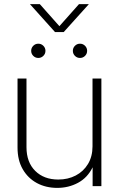

<svg xmlns="http://www.w3.org/2000/svg" viewBox="-20 -892 570 920"><path d="M254.4 8.3Q199.7 8.3 156.7 -14.9Q113.8 -38.1 88.9 -81.3Q64 -124.5 64 -185.1V-515.6H106.9V-187Q106.9 -114.7 148.7 -73.2Q190.4 -31.7 259.3 -31.7Q305.7 -31.7 342.8 -51Q379.9 -70.3 401.6 -106.2Q423.3 -142.1 423.3 -190.9V-515.6H465.8V0H423.8V-90.3Q399.4 -40.5 354 -16.1Q308.6 8.3 254.4 8.3ZM170.9 -872.1 264.6 -766.6 358.4 -872.1H405.3V-871.6L285.2 -738.3H243.7L124 -871.6V-872.1ZM363.3 -614.3Q349.1 -614.3 339.1 -624.3Q329.1 -634.3 329.1 -648.4Q329.1 -662.6 339.1 -672.6Q349.1 -682.6 363.3 -682.6Q377.4 -682.6 387.5 -672.6Q397.5 -662.6 397.5 -648.4Q397.5 -634.3 387.5 -624.3Q377.4 -614.3 363.3 -614.3ZM163.6 -614.3Q149.4 -614.3 139.4 -624.3Q129.4 -634.3 129.4 -648.4Q129.4 -662.6 139.4 -672.6Q149.4 -682.6 163.6 -682.6Q177.7 -682.6 187.7 -672.6Q197.8 -662.6 197.8 -648.4Q197.8 -634.3 187.7 -624.3Q177.7 -614.3 163.6 -614.3Z"/></svg>

Font: Inter Display ExtraLight
Style: Regular
Weight: 200
Designer: Rasmus Andersson
Foundry: rsms
Version: Version 4.000;git-a52131595